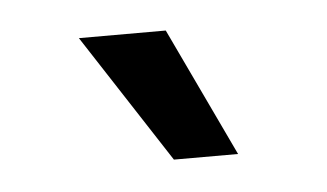

<svg xmlns="http://www.w3.org/2000/svg" viewBox="-27 -790 364 214"><g transform="rotate(-5 154.5 -683.0)"><path d="M160.6 -611.3 66.9 -755.4H164.1L232.4 -611.3Z"/></g></svg>

Font: Inter 17pt
Style: Regular
Weight: 400
Version: Version 4.001;git-66647c0bb